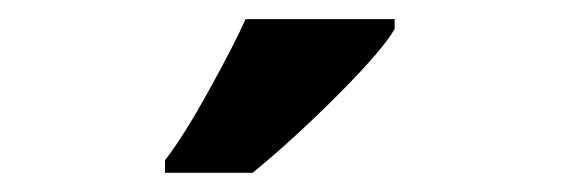

<svg xmlns="http://www.w3.org/2000/svg" viewBox="-20 -786 584 200"><path d="M151.9 -606V-619.1Q171.9 -645 198.2 -692.9Q224.6 -740.7 235.8 -766.1H391.1V-755.9Q379.4 -734.9 333 -688.2Q286.6 -641.6 243.2 -606Z"/></svg>

Font: TypoPRO Open Sans Condensed
Style: Bold
Weight: 700
Width: 3
Foundry: Ascender Corporation
Version: Version 1.11